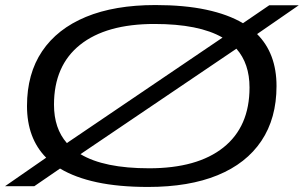

<svg xmlns="http://www.w3.org/2000/svg" viewBox="-34 -731 1204 761"><path d="M553 10Q437 10 350.5 -8.5Q264 -27 204 -63L102 7H-14L149 -106Q73 -183 73 -311Q73 -439 133 -528Q193 -617 306.5 -664Q420 -711 582 -711Q697 -711 783.5 -692.5Q870 -674 929 -639L1033 -710H1150L985 -596Q1062 -519 1062 -390Q1062 -262 1002 -172.5Q942 -83 828.5 -36.5Q715 10 553 10ZM180 -316Q180 -222 231 -164L848 -582Q755 -636 578 -636Q387 -636 283.5 -553.5Q180 -471 180 -316ZM557 -64Q748 -64 851.5 -146.5Q955 -229 955 -384Q955 -479 903 -538L285 -120Q378 -64 557 -64Z"/></svg>

Font: Georama ExtraExtended
Style: Italic
Weight: 400
Width: 8
Italic angle: -9°
Designer: Jean-Baptiste Levee
Foundry: Production Type
Version: Version 1.000